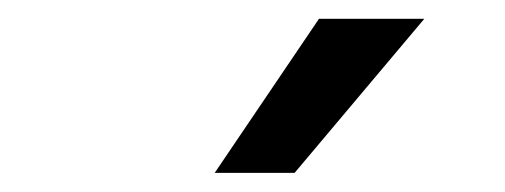

<svg xmlns="http://www.w3.org/2000/svg" viewBox="-20 -802 537 204"><path d="M208.1 -618.3 318.9 -782H430.8L293 -618.3Z"/></svg>

Font: Inter UI Medium
Style: Italic
Weight: 500
Italic angle: 9.39999°
Designer: Rasmus Andersson
Foundry: rsms
Version: 3.2;8d6f07862